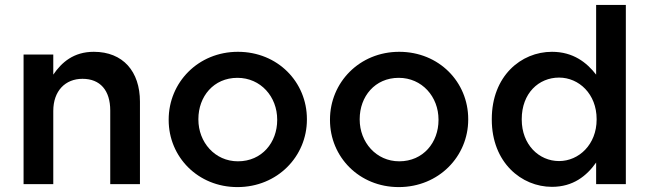

<svg xmlns="http://www.w3.org/2000/svg" viewBox="-20 -750 2644 782"><path d="M76 -528V0H197V-298C197 -380 246 -429 316 -429C388 -429 429 -382 429 -300V0H550V-336C550 -459 481 -539 362 -539C280 -539 231 -496 197 -446V-528Z M947 12C1110 12 1230 -113 1230 -263V-265C1230 -416 1111 -539 949 -539C787 -539 667 -414 667 -263V-261C667 -111 786 12 947 12ZM949 -93C855 -93 788 -171 788 -263V-265C788 -357 850 -433 947 -433C1042 -433 1109 -356 1109 -263V-261C1109 -170 1047 -93 949 -93Z M1604 12C1767 12 1887 -113 1887 -263V-265C1887 -416 1768 -539 1606 -539C1444 -539 1324 -414 1324 -263V-261C1324 -111 1443 12 1604 12ZM1606 -93C1512 -93 1445 -171 1445 -263V-265C1445 -357 1507 -433 1604 -433C1699 -433 1766 -356 1766 -263V-261C1766 -170 1704 -93 1606 -93Z M2228 11C2314 11 2369 -33 2408 -88V0H2529V-730H2408V-446C2370 -495 2315 -539 2228 -539C2102 -539 1983 -440 1983 -265V-263C1983 -88 2104 11 2228 11ZM2257 -94C2175 -94 2105 -161 2105 -263V-265C2105 -370 2174 -434 2257 -434C2338 -434 2410 -367 2410 -265V-263C2410 -162 2338 -94 2257 -94Z"/></svg>

Font: Mission Medium
Style: Regular
Weight: 500
Version: Version 1.000;FEAKit 1.0